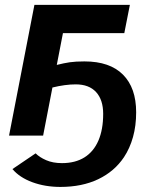

<svg xmlns="http://www.w3.org/2000/svg" viewBox="-20 -548 618 776"><path d="M530.3 -94.2Q530.3 -40 517.6 5.6Q504.9 51.3 481 87.4Q442.4 145 377 176.3Q311.5 207.5 224.1 207.5Q162.6 207.5 110.8 188.5Q59.1 169.4 30.3 135.3L124 71.8Q139.2 87.4 166.5 99.4Q193.8 111.3 230.5 111.3Q284.2 111.3 321.3 88.1Q358.4 64.9 377.7 20.3Q397 -24.4 397 -87.9Q397 -144.5 368.4 -175.8Q339.8 -207 286.1 -207Q243.7 -207 191.9 -194.3L154.3 0H16.6L119.1 -528.3H504.9L482.4 -414.1H234.4L209.5 -285.6Q238.8 -293 262.2 -296.4Q285.6 -299.8 321.3 -299.8Q423.8 -299.8 477.1 -246.3Q530.3 -192.9 530.3 -94.2Z"/></svg>

Font: Arimo
Style: Italic
Weight: 400
Italic angle: -12°
Designer: Steve Matteson
Foundry: Monotype Imaging Inc.
Version: Version 1.33